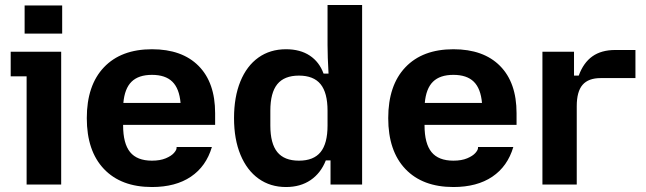

<svg xmlns="http://www.w3.org/2000/svg" viewBox="-20 -742 2599 772"><path d="M87 -435H23V-534H226V0H87ZM79 -720H230V-607H79Z M329 -267Q329 -399 398 -471.5Q467 -544 591 -544Q712 -544 778.5 -477Q845 -410 845 -287V-240H475V-238Q475 -165 503 -130.5Q531 -96 591 -96Q624 -96 646.5 -105.5Q669 -115 679.5 -127Q690 -139 690 -147V-151H832Q809 -73 747.5 -31.5Q686 10 591 10Q467 10 398 -62.5Q329 -135 329 -267ZM706 -328Q701 -386 673 -413.5Q645 -441 591 -441Q537 -441 509 -413.5Q481 -386 476 -328Z M921 -267Q921 -352 946.5 -414.5Q972 -477 1019 -510.5Q1066 -544 1130 -544Q1187 -544 1225.5 -518.5Q1264 -493 1281 -446H1301Q1297 -515 1297 -561V-722H1436V0H1309V-97H1290Q1270 -46 1229 -18Q1188 10 1130 10Q1067 10 1020 -23.5Q973 -57 947 -119.5Q921 -182 921 -267ZM1182 -96Q1241 -96 1269 -130.5Q1297 -165 1297 -237V-297Q1297 -369 1269 -403.5Q1241 -438 1182 -438Q1123 -438 1095 -403.5Q1067 -369 1067 -297V-237Q1067 -165 1095 -130.5Q1123 -96 1182 -96Z M1541 -267Q1541 -399 1610 -471.5Q1679 -544 1803 -544Q1924 -544 1990.5 -477Q2057 -410 2057 -287V-240H1687V-238Q1687 -165 1715 -130.5Q1743 -96 1803 -96Q1836 -96 1858.5 -105.5Q1881 -115 1891.5 -127Q1902 -139 1902 -147V-151H2044Q2021 -73 1959.5 -31.5Q1898 10 1803 10Q1679 10 1610 -62.5Q1541 -135 1541 -267ZM1918 -328Q1913 -386 1885 -413.5Q1857 -441 1803 -441Q1749 -441 1721 -413.5Q1693 -386 1688 -328Z M2161 -534H2288V-438H2307Q2326 -490 2362 -515.5Q2398 -541 2454 -541H2535V-428H2395Q2346 -428 2322.5 -401Q2299 -374 2299 -315V0H2161Z"/></svg>

Font: Mozilla Text BETA
Style: Bold
Weight: 700
Designer: Studio DRAMA
Foundry: Studio DRAMA
Version: Version 0.100